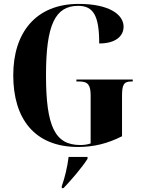

<svg xmlns="http://www.w3.org/2000/svg" viewBox="-20 -744 736 985"><path d="M381 10C462 10 533 -8 606 -45V-251C606 -307 614 -326 653 -326H661V-336H372V-326H387C432 -326 445 -307 445 -254V-8C427 -2 409 0 392 0C262 0 216 -95 216 -358C216 -615 262 -714 381 -714C460 -714 489 -662 489 -521C575 -521 614 -560 614 -607C614 -671 537 -724 384 -724C164 -724 48 -577 48 -358C48 -136 156 10 381 10ZM297 211V221H306C347 178 401 115 429 71V61H332C326 111 313 166 297 211Z"/></svg>

Font: Noto Serif Display Condensed ExtraBold
Style: Regular
Weight: 800
Width: 3
Designer: Monotype Design Team
Foundry: Monotype Imaging Inc.
Version: Version 2.009